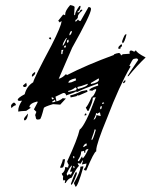

<svg xmlns="http://www.w3.org/2000/svg" viewBox="-20 -723 616 755"><path d="M234.4 -2.9Q236.3 -8.8 236.3 -14.6L228.5 -13.7L227.5 -21.5L228.5 -29.3Q223.6 -36.1 222.7 -40Q236.3 -48.8 236.3 -66.4L245.1 -64.5L249 -65.4L248 -69.3Q248 -72.3 251 -73.2Q246.1 -80.1 244.1 -87.9Q285.2 -176.8 293 -212.9Q315.4 -229.5 356.4 -340.8L344.7 -338.9V-335Q344.7 -322.3 328.1 -287.1H324.2Q317.4 -298.8 317.4 -300.8Q323.2 -302.7 340.8 -341.8Q348.6 -343.8 358.4 -369.1L357.4 -373Q348.6 -371.1 342.8 -366.2L334 -367.2H331.1V-368.2Q331.1 -376 366.2 -386.7L365.2 -394.5Q308.6 -374 281.2 -360.4L280.3 -364.3Q275.4 -359.4 240.2 -347.7Q238.3 -357.4 230.5 -357.4L226.6 -356.4L198.2 -342.8L202.1 -324.2Q216.8 -328.1 226.6 -336.9L235.4 -335.9H239.3L216.8 -311.5L188.5 -313.5Q152.3 -302.7 152.3 -297.9Q141.6 -255.9 137.2 -254.4Q132.8 -252.9 127.9 -252.9Q122.1 -252.9 121.1 -259.3Q120.1 -265.6 118.2 -270.5L123 -283.2L113.3 -293L127.9 -320.3L127 -324.2Q95.7 -316.4 95.7 -301.8H96.7Q99.6 -301.8 100.6 -298.8L83 -287.1Q59.6 -286.1 51.8 -284.2V-289.1Q51.8 -304.7 66.4 -327.1L57.6 -326.2Q49.8 -326.2 49.8 -331.1Q49.8 -337.9 77.1 -352.5Q85 -383.8 110.4 -399.4Q114.3 -417 182.6 -544.9Q221.7 -622.1 221.7 -638.7V-640.6L214.8 -634.8L209 -641.6L228.5 -666L236.3 -663.1V-667Q236.3 -680.7 255.9 -703.1Q272.5 -700.2 273.4 -695.3L271.5 -667L272.5 -663.1L275.4 -664.1V-666Q275.4 -675.8 292 -699.2L295.9 -700.2L296.9 -696.3Q293 -679.7 285.2 -677.7V-673.8L293 -675.8Q293 -683.6 302.7 -685.5L303.7 -681.6Q286.1 -667 286.1 -657.2V-654.3Q282.2 -645.5 276.4 -644.5L277.3 -636.7L287.1 -646.5Q290 -640.6 294.9 -640.6H296.9L328.1 -695.3Q337.9 -695.3 337.9 -687.5Q337.9 -667 263.7 -535.2L210.9 -413.1Q225.6 -417 238.3 -430.7H239.3Q242.2 -430.7 243.2 -427.7Q321.3 -467.8 427.7 -506.8V-507.8Q427.7 -509.8 437.5 -512.7L447.3 -514.6Q453.1 -514.6 456.1 -504.9L462.9 -509.8L490.2 -511.7L489.3 -517.6Q489.3 -524.4 496.1 -524.4Q499 -524.4 507.8 -519.5L514.6 -525.4Q516.6 -515.6 552.7 -497.1Q518.6 -464.8 485.4 -423.8L481.4 -422.9Q481.4 -425.8 523.4 -487.3Q521.5 -493.2 516.6 -493.2Q515.6 -493.2 512.7 -492.7Q509.8 -492.2 505.4 -491.2Q501 -490.2 488.3 -463.9H489.3Q492.2 -463.9 493.2 -460.9Q449.2 -385.7 401.4 -259.8Q358.4 -156.2 358.4 -131.8V-127.9Q349.6 -126 319.3 -52.7H316.4Q311.5 -52.7 309.6 -58.6Q317.4 -61.5 320.3 -80.1L301.8 -76.2Q306.6 -89.8 306.6 -92.8Q303.7 -92.8 296.9 -79.1Q291 -81.1 287.1 -81.1H285.2Q287.1 -75.2 291 -70.3Q284.2 -68.4 261.7 -24.4Q248 -21.5 238.3 -3.9ZM252.9 -584Q258.8 -585 262.7 -597.7L261.7 -601.6Q255.9 -600.6 252.9 -587.9ZM181.6 -568.4H179.7Q173.8 -568.4 171.9 -574.2L179.7 -576.2ZM226.6 -543Q231.4 -543.9 243.2 -574.2L240.2 -573.2Q226.6 -553.7 226.6 -544.9ZM244.1 -554.7Q250 -555.7 250 -561.5L249 -567.4Q243.2 -565.4 243.2 -560.5ZM231.4 -536.1 239.3 -537.1 238.3 -544.9Q231.4 -542 231.4 -537.1ZM461.9 -552.7 460 -560.5Q468.8 -585.9 473.6 -587.9H477.5Q469.7 -554.7 461.9 -552.7ZM221.7 -509.8 225.6 -510.7V-513.7Q225.6 -519.5 229.5 -527.3L221.7 -526.4V-522.5L220.7 -513.7ZM446.3 -530.3 445.3 -535.2Q445.3 -540 455.1 -547.9L459 -548.8L460 -541Q454.1 -539.1 454.1 -535.2V-532.2ZM105.5 -421.9V-426.8Q105.5 -432.6 118.2 -440.4V-434.6Q118.2 -430.7 109.4 -422.9ZM79.1 -380.9H76.2Q71.3 -380.9 70.3 -386.7L83 -397.5L85 -389.6V-386.7Q85 -382.8 79.1 -380.9ZM249 -397.5 260.7 -399.4 279.3 -407.2 277.3 -415Q249 -409.2 249 -397.5ZM337.9 -392.6Q369.1 -398.4 369.1 -410.2L368.2 -415L336.9 -396.5ZM286.1 -373Q325.2 -382.8 325.2 -392.6V-393.6L299.8 -384.8L284.2 -380.9ZM249 -361.3 275.4 -367.2Q281.2 -369.1 281.2 -374V-377H280.3Q277.3 -377 277.3 -379.9Q264.6 -369.1 248 -365.2ZM25.4 -297.9Q23.4 -301.8 23.4 -306.6Q23.4 -312.5 33.2 -319.3H35.2Q40 -319.3 43 -309.6Q33.2 -307.6 25.4 -297.9ZM463.9 -395.5V-397.5Q463.9 -401.4 472.7 -409.2V-402.3Q472.7 -398.4 463.9 -395.5ZM184.6 -332 191.4 -334Q190.4 -339.8 184.6 -339.8H182.6ZM257.8 -339.8 255.9 -347.7Q274.4 -351.6 299.8 -364.3L322.3 -369.1L324.2 -362.3L288.1 -346.7L287.1 -349.6L280.3 -344.7ZM186.5 -320.3 198.2 -323.2 196.3 -331.1Q189.5 -325.2 185.5 -324.2ZM79.1 -250H75.2L74.2 -254.9Q74.2 -259.8 89.8 -276.4V-272.5Q86.9 -253.9 79.1 -250ZM381.8 -314.5 389.6 -316.4 388.7 -320.3 380.9 -318.4ZM374 -293Q379.9 -294.9 379.9 -299.8V-306.6Q374 -304.7 374 -299.8ZM312.5 -268.6Q312.5 -276.4 318.4 -277.3L320.3 -270.5ZM347.7 -252Q357.4 -254.9 359.4 -270.5L376 -266.6L373 -281.2Q367.2 -279.3 362.3 -275.4Q361.3 -278.3 358.4 -278.3H357.4V-276.4Q357.4 -270.5 347.7 -252ZM340.8 -171.9Q345.7 -172.9 356.4 -210.9L355.5 -213.9H351.6V-212.9Q351.6 -208 339.8 -175.8ZM306.6 -144.5 310.5 -145.5Q317.4 -150.4 321.3 -151.4L320.3 -159.2Q310.5 -157.2 306.6 -144.5ZM287.1 -88.9 291 -89.8 302.7 -108.4 304.7 -100.6Q311.5 -102.5 328.1 -137.7Q325.2 -136.7 320.3 -135.3Q315.4 -133.8 315.4 -127V-123L311.5 -122.1L310.5 -129.9L298.8 -127V-123Q298.8 -112.3 286.1 -92.8ZM268.6 -100.6 272.5 -101.6 271.5 -109.4 267.6 -108.4ZM217.8 -62.5 216.8 -66.4Q226.6 -88.9 226.6 -94.7V-95.7L234.4 -97.7L235.4 -93.8Q231.4 -65.4 226.6 -64.5Q221.7 -63.5 217.8 -62.5ZM244.1 -32.2 251 -38.1 258.8 -36.1Q264.6 -46.9 264.6 -48.8L256.8 -46.9L255.9 -50.8L263.7 -72.3Q255.9 -70.3 242.2 -40ZM269.5 -61.5 273.4 -62.5 271.5 -70.3 267.6 -69.3ZM277.3 11.7 270.5 -2.9Q295.9 -47.9 295.9 -64.5V-67.4L307.6 -69.3V-65.4Q286.1 9.8 277.3 11.7ZM259.8 3.9 258.8 0Q275.4 -46.9 280.3 -47.9L282.2 -40Q267.6 2 259.8 3.9Z"/></svg>

Font: Blackcraft
Style: Regular
Weight: 400
Designer: GGBotNet
Foundry: GGBotNet
Version: 1.00